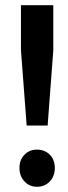

<svg xmlns="http://www.w3.org/2000/svg" viewBox="-20 -713 262 742"><path d="M61 -692.9H186V-519L164.1 -228H83L61 -519ZM123 -134.8Q153.3 -134.8 172.6 -115Q191.9 -95.2 191.9 -64Q191.9 -32.2 172.4 -11.7Q152.8 8.8 123 8.8Q93.8 8.8 74.5 -12Q55.2 -32.7 55.2 -64Q55.2 -95.2 74.5 -115Q93.8 -134.8 123 -134.8Z"/></svg>

Font: Montserrat-Arabic Medium
Style: Regular
Weight: 500
Designer: Mohamed Gaber
Foundry: Kief Type Foundry
Version: Version 5.008;PS 005.008;hotconv 1.0.88;makeotf.lib2.5.64775